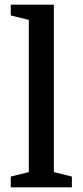

<svg xmlns="http://www.w3.org/2000/svg" viewBox="-20 -800 354 820"><path d="M103 -65V-715L26 -734V-780H210V-65L287 -46V0H26V-46Z"/></svg>

Font: Domine Medium
Style: Regular
Weight: 500
Designer: Pablo Impallari, Rodrigo Fuenzalida, Brenda Gallo
Foundry: Pablo Impallari, Rodrigo Fuenzalida, Brenda Gallo
Version: Version 2.000